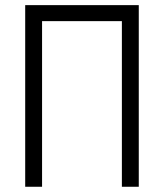

<svg xmlns="http://www.w3.org/2000/svg" viewBox="-20 -713 626 733"><path d="M445.3 0H509.8V-693.4H76.2V0H140.6V-632.3H445.3Z"/></svg>

Font: Cascadia Mono NF Light
Style: Regular
Weight: 300
Monospace: yes
Designer: Aaron Bell
Foundry: Saja Typeworks
Version: Version 2404.023